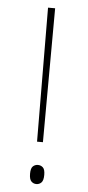

<svg xmlns="http://www.w3.org/2000/svg" viewBox="-53 -745 356 781"><g transform="rotate(5 125.5 -354.5)"><path d="M114 -167 111 -714H140L138 -167ZM126 5Q114 5 105.5 -3.5Q97 -12 97 -35Q97 -57 105.5 -65Q114 -73 126 -73Q138 -73 146.5 -65Q155 -57 155 -35Q155 -12 146.5 -3.5Q138 5 126 5Z"/></g></svg>

Font: Noto Serif Hebrew SemiCondensed Thin
Style: Regular
Weight: 100
Width: 4
Designer: Monotype Design Team
Foundry: Monotype Imaging Inc.
Version: Version 2.004; ttfautohint (v1.8.4.7-5d5b)